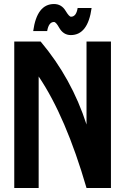

<svg xmlns="http://www.w3.org/2000/svg" viewBox="-20 -940 626 960"><path d="M51.3 0V-732.4H183.1Q338.4 -547.9 412.6 -317.4V-732.4H534.7V0H412.6Q309.1 -356.4 173.3 -557.6V0ZM146 -784.7Q164.6 -919.9 250 -919.9Q287.6 -919.9 308.1 -885.7Q325.7 -856.4 335 -856.4Q361.3 -856.4 368.2 -899.9H438Q419.4 -764.6 334 -764.6Q296.4 -764.6 275.4 -802.2Q259.8 -830.1 250 -830.1Q223.6 -830.1 215.8 -784.7Z"/></svg>

Font: Consola Mono
Style: Bold
Weight: 700
Monospace: yes
Designer: Wojciech Kalinowski "wmk69" (wmk69@o2.pl)
Foundry: Wojciech Kalinowski "wmk69" (wmk69@o2.pl)
Version: Version 2.1.0